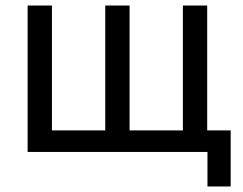

<svg xmlns="http://www.w3.org/2000/svg" viewBox="-20 -550 880 695"><path d="M731 125V0H80V-530H168V-78H361V-530H449V-78H642V-530H730V-78H815V125Z"/></svg>

Font: Golos Text
Style: Regular
Weight: 400
Designer: A.Korolkova, Vitaly Kuzmin
Foundry: ParaType Ltd
Version: Version 2.004